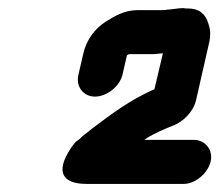

<svg xmlns="http://www.w3.org/2000/svg" viewBox="-20 -720 542 475"><path d="M283 -535 294 -583C295 -584 297 -585 299 -586H355C367 -586 376 -588 383 -588L362 -499L359 -498C301 -472 257 -439 208 -402L184 -383C180 -379 176 -375 170 -371C169 -371 163 -365 155 -353C116 -294 135 -265 194 -265H434C463 -265 494 -291 501 -320C508 -349 488 -374 459 -374H337C339 -375 342 -377 344 -379C362 -390 389 -402 410 -410C432 -419 458 -442 465 -472L498 -617C501 -632 501 -646 496 -660C489 -686 472 -699 446 -699C441 -699 438 -699 433 -700C421 -700 402 -696 392 -696C390 -695 385 -695 380 -695H322C288 -695 265 -681 241 -666C216 -650 194 -623 186 -587L174 -535C167 -506 186 -481 215 -481C244 -481 276 -506 283 -535Z"/></svg>

Font: Electronic
Style: ExHvIt
Weight: 900
Version: Version 1.011